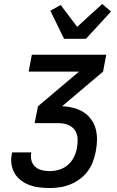

<svg xmlns="http://www.w3.org/2000/svg" viewBox="-20 -945 590 965"><path d="M231 0Q204 0 178 -3Q152 -6 128 -15Q104 -24 84.5 -39Q65 -54 53 -75Q41 -96 37.5 -121.5Q34 -147 40 -174L41 -179H138L137 -177Q133 -156 138.5 -137Q144 -118 158 -106Q172 -94 191 -89.5Q210 -85 230 -85Q253 -85 277 -92Q301 -99 320 -115Q339 -131 350.5 -153.5Q362 -176 366 -198Q371 -223 370 -247Q369 -271 357 -289.5Q345 -308 323 -317Q301 -326 277 -326H154L171 -411L377 -585H124L140 -670H514L498 -585L292 -411Q321 -410 348.5 -403Q376 -396 398.5 -382Q421 -368 437.5 -346Q454 -324 461 -297Q468 -270 467.5 -241Q467 -212 461 -182Q456 -157 446.5 -131.5Q437 -106 420.5 -84Q404 -62 381 -45Q358 -28 333 -18Q308 -8 282 -4Q256 0 231 0ZM302 -750 233 -891 285 -920 368 -810 430 -867 494 -925 538 -887 412 -750Z"/></svg>

Font: Lode Dark Term
Style: Bold Italic
Weight: 700
Italic angle: -11°
Monospace: yes
Designer: Belleve Invis
Foundry: Belleve Invis
Version: Version 29.2.0